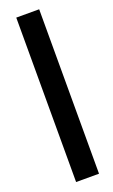

<svg xmlns="http://www.w3.org/2000/svg" viewBox="-140 -733 453 767"><g transform="rotate(-20 86.5 -349.5)"><path d="M41.8 0H139.2V-699H41.8Z"/></g></svg>

Font: Moniqa Black
Style: Regular
Weight: 900
Designer: Rajesh Rajput
Foundry: Rajesh Rajput
Version: Version 1.000